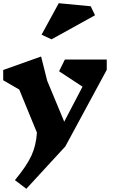

<svg xmlns="http://www.w3.org/2000/svg" viewBox="-27 -912 707 1196"><path d="M638 -477 380 0 137 264 66 210Q139 122 168.5 58Q198 -6 203 -86L93 -354L-7 -412V-476L229 -560L267 -409L373 -154L487 -372L341 -468L377 -541H638ZM565 -817 294 -667 232 -696 339 -892 538 -873Z"/></svg>

Font: Inknut Antiqua ExtraBold
Style: Regular
Weight: 800
Designer: Claus Eggers Sørensen
Foundry: Claus Eggers Sørensen
Version: Version 1.003; ttfautohint (v1.8.2) -l 8 -r 50 -G 200 -x 14 